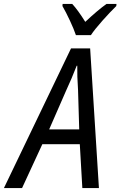

<svg xmlns="http://www.w3.org/2000/svg" viewBox="-81 -964 617 984"><path d="M283 -716H381L426 0H341L328 -225H136L32 0H-61ZM325 -301 319 -502Q314 -576 315 -627H312Q286 -560 258 -500L171 -301ZM239 -933 240 -944H289Q318 -913 356 -852Q420 -912 465 -944H516L515 -933Q484 -903 443.5 -857.5Q403 -812 385 -784H308Q298 -814 277.5 -858Q257 -902 239 -933Z"/></svg>

Font: Noto Sans UI Narrow
Style: Italic
Weight: 400
Width: 4
Italic angle: -12°
Designer: Monotype Design Team
Foundry: Monotype Imaging Inc.
Version: Version 1.001